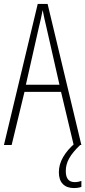

<svg xmlns="http://www.w3.org/2000/svg" viewBox="-20 -734 432 972"><path d="M353 0 289 -269H104L39 0H0L171 -714H221L392 0ZM215 -596Q209 -622 204.5 -641.5Q200 -661 196 -683Q192 -661 187.5 -641.5Q183 -622 177 -597L111 -305H281ZM313 132Q313 188 358 188Q368 188 377.5 186Q387 184 392 182V212Q385 215 375 216.5Q365 218 354 218Q318 218 298 197.5Q278 177 278 138Q278 98 300 60.5Q322 23 361 -10L386 0Q348 36 330.5 67Q313 98 313 132Z"/></svg>

Font: Noto Sans Gujarati UI ExtraCondensed ExtraLight
Style: Regular
Weight: 200
Width: 2
Designer: Jelle Bosma - Monotype Design Team, Universal Thirst
Foundry: Monotype Imaging Inc.
Version: Version 2.106; ttfautohint (v1.8.4.7-5d5b)